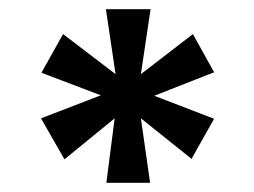

<svg xmlns="http://www.w3.org/2000/svg" viewBox="-20 -757 552 417"><path d="M211 -360 229 -500 120 -411 69 -500 199 -550 70 -599 117 -683 231 -596 210 -737H307L286 -596L399 -683L445 -600L315 -549L445 -499L396 -412L286 -500L306 -360Z"/></svg>

Font: DM Sans 18pt
Style: Bold
Weight: 700
Designer: Colophon Foundry, Jonny Pinhorn
Foundry: Colophon Foundry
Version: Version 4.004;gftools[0.9.30]